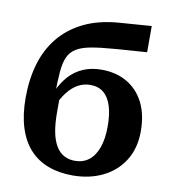

<svg xmlns="http://www.w3.org/2000/svg" viewBox="-83 -813 802 895"><g transform="rotate(10 317.5 -365.0)"><path d="M413 -729 563 -740V-616L412 -605Q344 -600 300.5 -592Q257 -584 231.5 -568Q206 -552 194 -525Q182 -498 178.5 -454.5Q175 -411 174 -347L198 -357Q198 -341 198 -326Q198 -311 198 -296.5Q198 -282 198 -268Q198 -214 205.5 -175Q213 -136 228.5 -110Q244 -84 266.5 -71.5Q289 -59 319 -59Q357 -59 384.5 -80Q412 -101 427 -142.5Q442 -184 442 -243Q442 -299 430 -338.5Q418 -378 393 -399Q368 -420 329 -420Q298 -420 271 -405Q244 -390 221.5 -361Q199 -332 181 -289L168 -361Q189 -406 216.5 -436Q244 -466 282 -482.5Q320 -499 369 -499Q438 -499 489.5 -469Q541 -439 569.5 -383Q598 -327 598 -247Q598 -167 561.5 -109Q525 -51 462 -20.5Q399 10 320 10Q255 10 203.5 -9.5Q152 -29 116 -68.5Q80 -108 61 -168.5Q42 -229 42 -309Q42 -396 63.5 -469.5Q85 -543 130.5 -598.5Q176 -654 246 -688Q316 -722 413 -729Z"/></g></svg>

Font: Roboto Serif 28pt SemiBold
Style: Regular
Weight: 600
Designer: Greg Gazdowicz
Foundry: Commercial Type
Version: Version 1.008